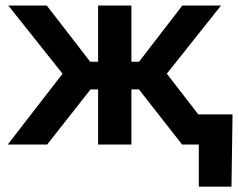

<svg xmlns="http://www.w3.org/2000/svg" viewBox="-20 -536 882 712"><path d="M8.8 0 211.9 -262.7 10.7 -515.6H153.3L314.5 -307.1H343.8V-515.6H467.3V-307.1H495.6L656.2 -515.6H799.8L598.6 -262.7L801.8 0H655.3L495.1 -204.6H467.3V0H343.8V-204.6H315.9L154.8 0ZM717.3 156.2V0H677.2V-111.8H842.3L838.4 156.2Z"/></svg>

Font: Inter Display SemiBold
Style: Regular
Weight: 600
Designer: Rasmus Andersson
Foundry: rsms
Version: Version 4.001;git-9221beed3